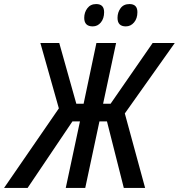

<svg xmlns="http://www.w3.org/2000/svg" viewBox="-75 -926 881 946"><path d="M-55 0 215 -392 124 -714H217L301 -415H337L400 -714H497L433 -415H470L677 -714H786L540 -367L640 0H535L452 -328H415L345 0H249L319 -328H282L61 0ZM545 -796Q504 -796 504 -838Q504 -865 519 -885.5Q534 -906 563 -906Q602 -906 602 -866Q602 -835 585.5 -815.5Q569 -796 545 -796ZM382 -796Q340 -796 340 -838Q340 -865 355.5 -885.5Q371 -906 399 -906Q438 -906 438 -866Q438 -835 422 -815.5Q406 -796 382 -796Z"/></svg>

Font: Noto Sans Condensed Medium
Style: Italic
Weight: 500
Width: 3
Italic angle: -12°
Designer: Monotype Design Team
Foundry: Monotype Imaging Inc.
Version: Version 2.013; ttfautohint (v1.8.4.7-5d5b)